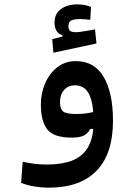

<svg xmlns="http://www.w3.org/2000/svg" viewBox="-20 -636 626 892"><path d="M208 235.8Q173.3 235.8 138.4 230Q103.5 224.1 78.1 213.4L85.4 115.7Q114.3 121.6 140.4 125Q166.5 128.4 199.2 128.4Q265.6 128.4 314 110.4Q362.3 92.3 388.4 48.8Q414.6 5.4 414.6 -70.3Q414.6 -133.3 404.3 -170.4Q394 -207.5 375 -223.6Q356 -239.7 328.6 -239.7Q296.4 -239.7 277.6 -218Q258.8 -196.3 258.8 -161.1Q258.8 -129.4 273.7 -117.9Q288.6 -106.4 335.4 -106.4Q367.2 -106.4 394.3 -111.6Q421.4 -116.7 460 -126.5L454.6 -37.1H399.4Q389.2 -17.6 370.6 -7.1Q352.1 3.4 314 3.4Q229.5 3.4 199.7 -34.9Q169.9 -73.2 169.9 -149.9Q169.9 -204.1 190.2 -250Q210.4 -295.9 246.8 -324Q283.2 -352.1 332 -352.1Q418.5 -352.1 461.7 -278.6Q504.9 -205.1 504.9 -75.2Q504.9 78.6 428.7 157.2Q352.5 235.8 208 235.8ZM228 -391.1 222.7 -454.1 304.2 -474.6 299.3 -439.9 270 -460.4V-472.2Q233.4 -484.4 233.4 -530.8Q233.4 -572.3 263.2 -594Q293 -615.7 339.4 -615.7Q358.9 -615.7 374.8 -612.3Q390.6 -608.9 402.8 -604L399.4 -543.9Q388.2 -545.4 375 -546.4Q361.8 -547.4 353.5 -547.4Q322.8 -547.4 310.3 -540.5Q297.9 -533.7 297.9 -515.6Q297.9 -498.5 306.2 -492.4Q314.5 -486.3 332 -486.3Q346.2 -486.3 372.8 -491Q399.4 -495.6 421.4 -499.5L428.2 -434.1Z"/></svg>

Font: Cascadia Mono Medium
Style: Regular
Weight: 500
Monospace: yes
Designer: Aaron Bell
Foundry: Saja Typeworks
Version: Version 2407.024